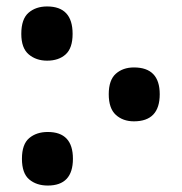

<svg xmlns="http://www.w3.org/2000/svg" viewBox="-20 -565 563 595"><path d="M46 -460Q46 -506 68.5 -525.5Q91 -545 126 -545Q205 -545 205 -460Q205 -416 183.5 -396.5Q162 -377 126 -377Q92 -377 69 -396.5Q46 -416 46 -460ZM317 -273Q317 -317 339 -336.5Q361 -356 395 -356Q475 -356 475 -273Q475 -189 395 -189Q361 -189 339 -209Q317 -229 317 -273ZM48 -73Q48 -118 70.5 -137Q93 -156 128 -156Q206 -156 206 -73Q206 10 128 10Q93 10 70.5 -9Q48 -28 48 -73Z"/></svg>

Font: Noto Serif Georgian Black Cond
Style: Regular
Weight: 900
Width: 3
Designer: Monotype Design team
Foundry: Monotype Imaging Inc.
Version: Version 1.000